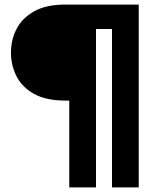

<svg xmlns="http://www.w3.org/2000/svg" viewBox="-20 -720 688 840"><path d="M283 100V-280H265Q182 -280 129.5 -309Q77 -338 52.5 -386Q28 -434 28 -489Q28 -546 52.5 -593.5Q77 -641 129.5 -670.5Q182 -700 265 -700H587V100H470V-593H400V100Z"/></svg>

Font: DM Sans 28pt ExtraBold
Style: Regular
Weight: 800
Version: Version 4.004;gftools[0.9.30]